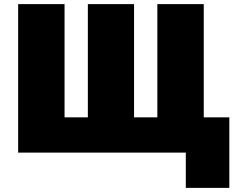

<svg xmlns="http://www.w3.org/2000/svg" viewBox="-20 -725 1141 931"><path d="M881 15V186H1092V-156H968V-705H743V-156H630V-705H406V-156H293V-705H68V15Z"/></svg>

Font: Repo ExtraBlack
Style: Regular
Weight: 400
Designer: Stefan Peev
Foundry: Context Ltd
Version: Version 001.502